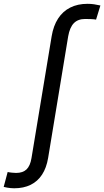

<svg xmlns="http://www.w3.org/2000/svg" viewBox="-146 -778 551 1015"><path d="M-70.8 217.3Q-81.1 217.3 -90.3 216.3Q-99.6 215.3 -108.2 213.9Q-116.7 212.4 -126.5 210L-105.5 131.3Q-97.7 133.3 -82.8 134.8Q-67.9 136.2 -61 136.2Q-25.4 136.2 -5.9 117.7Q13.7 99.1 20.5 57.6L127 -585.9Q136.2 -641.6 161.1 -679.9Q186 -718.3 225.3 -738Q264.6 -757.8 316.4 -757.8Q334.5 -757.8 351.1 -755.4Q367.7 -752.9 384.8 -749L361.8 -674.3Q353 -676.3 335.9 -677Q318.8 -677.7 304.2 -677.7Q266.1 -677.7 244.4 -655.5Q222.7 -633.3 214.4 -585.9L108.4 57.1Q99.6 109.4 76.4 145Q53.2 180.7 16.1 199Q-21 217.3 -70.8 217.3Z"/></svg>

Font: Inter 16pt
Style: Italic
Weight: 400
Italic angle: -9.3988°
Version: Version 4.001;git-66647c0bb